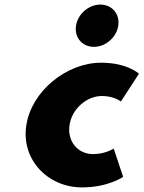

<svg xmlns="http://www.w3.org/2000/svg" viewBox="-20 -801 625 836"><path d="M424.1 -383C477.1 -383 506.4 -359 506.4 -359L585 -480C585 -480 534.3 -528 420.3 -528C271.3 -528 117.6 -406 94.5 -255C71.6 -105 189.2 15 337.2 15C451.2 15 516.2 -31 516.2 -31L475.1 -154C475.1 -154 438.4 -130 385.4 -130C318.4 -130 272 -186 282.8 -257C293.5 -327 357.1 -383 424.1 -383ZM417 -781C366 -781 318.7 -740 310.9 -689C303.1 -638 337.9 -597 388.9 -597C439.9 -597 487.1 -638 494.9 -689C502.7 -740 468 -781 417 -781Z"/></svg>

Font: Sztylet
Style: BdObl
Weight: 700
Foundry: Cannot Into Space Fonts, PlusOne Fonts
Version: Version 0.12